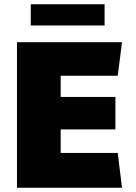

<svg xmlns="http://www.w3.org/2000/svg" viewBox="-20 -885 640 905"><path d="M60 0V-686H555L535 -528H266V-428H524V-275H266V-164H535L555 0ZM125 -765V-865H473V-765Z"/></svg>

Font: Chivo Mono Medium Black
Style: Regular
Weight: 900
Monospace: yes
Version: Version 1.008